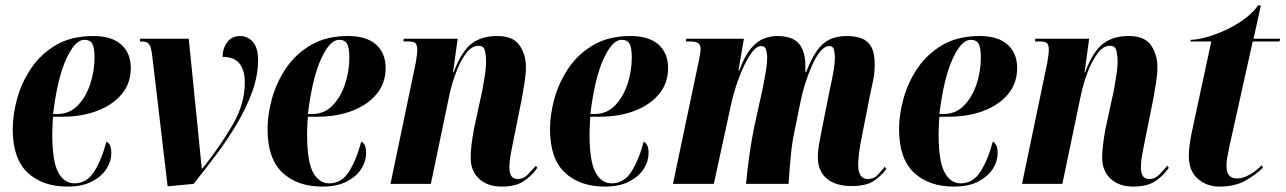

<svg xmlns="http://www.w3.org/2000/svg" viewBox="-20 -679 4747 709"><path d="M229 10Q137 10 82 -41.5Q27 -93 27 -202Q27 -256 43.5 -315.5Q60 -375 95.5 -427.5Q131 -480 187.5 -513Q244 -546 325 -546Q392 -546 427.5 -514.5Q463 -483 463 -428Q463 -372 430 -332Q397 -292 340 -270Q283 -248 210 -248H176Q175 -242 174.5 -229Q174 -216 173.5 -203Q173 -190 173 -184Q173 -83 195 -42.5Q217 -2 255 -2Q300 -2 327.5 -45Q355 -88 373 -156Q380 -153 385.5 -143.5Q391 -134 391 -112Q391 -84 373.5 -56Q356 -28 320 -9Q284 10 229 10ZM192 -258Q237 -258 267.5 -290Q298 -322 313.5 -369.5Q329 -417 329 -466Q329 -502 321 -517Q313 -532 291 -532Q257 -532 224.5 -461Q192 -390 176 -258Z M542 -474Q538 -507 530 -516.5Q522 -526 501 -526H496L498 -536H677L713 -178Q716 -144 719 -116.5Q722 -89 725 -57H728Q793 -139 838.5 -217Q884 -295 884 -374Q884 -418 865 -443.5Q846 -469 802 -469Q802 -500 819 -523Q836 -546 867 -546Q894 -546 913.5 -524.5Q933 -503 933 -457Q933 -399 911 -339Q889 -279 853.5 -219.5Q818 -160 776 -104.5Q734 -49 695 0L599 9Z M1170 10Q1078 10 1023 -41.5Q968 -93 968 -202Q968 -256 984.5 -315.5Q1001 -375 1036.5 -427.5Q1072 -480 1128.5 -513Q1185 -546 1266 -546Q1333 -546 1368.5 -514.5Q1404 -483 1404 -428Q1404 -372 1371 -332Q1338 -292 1281 -270Q1224 -248 1151 -248H1117Q1116 -242 1115.5 -229Q1115 -216 1114.5 -203Q1114 -190 1114 -184Q1114 -83 1136 -42.5Q1158 -2 1196 -2Q1241 -2 1268.5 -45Q1296 -88 1314 -156Q1321 -153 1326.5 -143.5Q1332 -134 1332 -112Q1332 -84 1314.5 -56Q1297 -28 1261 -9Q1225 10 1170 10ZM1133 -258Q1178 -258 1208.5 -290Q1239 -322 1254.5 -369.5Q1270 -417 1270 -466Q1270 -502 1262 -517Q1254 -532 1232 -532Q1198 -532 1165.5 -461Q1133 -390 1117 -258Z M1833 10Q1780 10 1749 -19Q1718 -48 1718 -97Q1718 -117 1721 -143Q1724 -169 1730 -202L1761 -345Q1764 -363 1769.5 -395.5Q1775 -428 1775 -453Q1775 -471 1771 -490.5Q1767 -510 1747 -510Q1722 -510 1701 -482Q1680 -454 1664 -411.5Q1648 -369 1639 -326L1571 0H1422L1515 -446Q1517 -458 1519 -472Q1521 -486 1521 -496Q1521 -510 1515.5 -518Q1510 -526 1486 -526H1470L1471 -536H1670L1653 -412H1655Q1684 -489 1721 -517.5Q1758 -546 1816 -546Q1875 -546 1898.5 -511.5Q1922 -477 1922 -432Q1922 -406 1917 -374.5Q1912 -343 1907 -315L1875 -156Q1869 -128 1865 -104.5Q1861 -81 1861 -61Q1861 -18 1891 -18Q1914 -18 1930 -35.5Q1946 -53 1959 -67L1964 -59Q1944 -30 1914 -10Q1884 10 1833 10Z M2213 10Q2121 10 2066 -41.5Q2011 -93 2011 -202Q2011 -256 2027.5 -315.5Q2044 -375 2079.5 -427.5Q2115 -480 2171.5 -513Q2228 -546 2309 -546Q2376 -546 2411.5 -514.5Q2447 -483 2447 -428Q2447 -372 2414 -332Q2381 -292 2324 -270Q2267 -248 2194 -248H2160Q2159 -242 2158.5 -229Q2158 -216 2157.5 -203Q2157 -190 2157 -184Q2157 -83 2179 -42.5Q2201 -2 2239 -2Q2284 -2 2311.5 -45Q2339 -88 2357 -156Q2364 -153 2369.5 -143.5Q2375 -134 2375 -112Q2375 -84 2357.5 -56Q2340 -28 2304 -9Q2268 10 2213 10ZM2176 -258Q2221 -258 2251.5 -290Q2282 -322 2297.5 -369.5Q2313 -417 2313 -466Q2313 -502 2305 -517Q2297 -532 2275 -532Q2241 -532 2208.5 -461Q2176 -390 2160 -258Z M3125 8Q3066 8 3033 -19.5Q3000 -47 3000 -100Q3000 -122 3004.5 -146Q3009 -170 3015 -202L3044 -347Q3047 -361 3051.5 -382.5Q3056 -404 3059.5 -427Q3063 -450 3063 -467Q3063 -479 3060 -494Q3057 -509 3042 -509Q3026 -509 3009.5 -489.5Q2993 -470 2979 -438.5Q2965 -407 2954 -372.5Q2943 -338 2937 -308L2913 -190Q2905 -154 2900 -101.5Q2895 -49 2892 0H2735Q2738 -34 2743 -74Q2748 -114 2754.5 -152.5Q2761 -191 2767 -219L2795 -346Q2804 -391 2808.5 -418Q2813 -445 2813 -467Q2813 -478 2809.5 -493.5Q2806 -509 2791 -509Q2774 -509 2757.5 -487Q2741 -465 2725.5 -431.5Q2710 -398 2698 -361Q2686 -324 2680 -295L2616 0H2465L2559 -447Q2561 -459 2564 -472.5Q2567 -486 2567 -497Q2567 -513 2558.5 -519.5Q2550 -526 2526 -526H2513L2514 -536H2727L2707 -419H2710Q2730 -473 2753 -500Q2776 -527 2800.5 -536.5Q2825 -546 2849 -546Q2907 -546 2930.5 -517.5Q2954 -489 2954 -437Q2954 -431 2954 -425Q2954 -419 2954 -413H2957Q2977 -465 2998 -493.5Q3019 -522 3045 -534Q3071 -546 3109 -546Q3138 -546 3161 -537.5Q3184 -529 3197 -506.5Q3210 -484 3210 -442Q3210 -408 3203.5 -378.5Q3197 -349 3191 -320L3158 -151Q3153 -125 3151 -103Q3149 -81 3149 -70Q3149 -18 3185 -18Q3207 -18 3220.5 -32.5Q3234 -47 3247 -63L3253 -55Q3233 -28 3205 -10Q3177 8 3125 8Z M3502 10Q3410 10 3355 -41.5Q3300 -93 3300 -202Q3300 -256 3316.5 -315.5Q3333 -375 3368.5 -427.5Q3404 -480 3460.5 -513Q3517 -546 3598 -546Q3665 -546 3700.5 -514.5Q3736 -483 3736 -428Q3736 -372 3703 -332Q3670 -292 3613 -270Q3556 -248 3483 -248H3449Q3448 -242 3447.5 -229Q3447 -216 3446.5 -203Q3446 -190 3446 -184Q3446 -83 3468 -42.5Q3490 -2 3528 -2Q3573 -2 3600.5 -45Q3628 -88 3646 -156Q3653 -153 3658.5 -143.5Q3664 -134 3664 -112Q3664 -84 3646.5 -56Q3629 -28 3593 -9Q3557 10 3502 10ZM3465 -258Q3510 -258 3540.5 -290Q3571 -322 3586.5 -369.5Q3602 -417 3602 -466Q3602 -502 3594 -517Q3586 -532 3564 -532Q3530 -532 3497.5 -461Q3465 -390 3449 -258Z M4165 10Q4112 10 4081 -19Q4050 -48 4050 -97Q4050 -117 4053 -143Q4056 -169 4062 -202L4093 -345Q4096 -363 4101.5 -395.5Q4107 -428 4107 -453Q4107 -471 4103 -490.5Q4099 -510 4079 -510Q4054 -510 4033 -482Q4012 -454 3996 -411.5Q3980 -369 3971 -326L3903 0H3754L3847 -446Q3849 -458 3851 -472Q3853 -486 3853 -496Q3853 -510 3847.5 -518Q3842 -526 3818 -526H3802L3803 -536H4002L3985 -412H3987Q4016 -489 4053 -517.5Q4090 -546 4148 -546Q4207 -546 4230.5 -511.5Q4254 -477 4254 -432Q4254 -406 4249 -374.5Q4244 -343 4239 -315L4207 -156Q4201 -128 4197 -104.5Q4193 -81 4193 -61Q4193 -18 4223 -18Q4246 -18 4262 -35.5Q4278 -53 4291 -67L4296 -59Q4276 -30 4246 -10Q4216 10 4165 10Z M4483 10Q4436 10 4403 -19Q4370 -48 4370 -104Q4370 -122 4373 -145Q4376 -168 4381 -191L4453 -526H4376L4377 -532Q4399 -532 4432.5 -541Q4466 -550 4502.5 -566.5Q4539 -583 4572 -606.5Q4605 -630 4626 -659H4636L4609 -536H4707L4705 -526H4606L4520 -139Q4515 -115 4512 -98.5Q4509 -82 4509 -65Q4509 -43 4518.5 -31.5Q4528 -20 4550 -20Q4569 -20 4594.5 -34Q4620 -48 4639 -69L4644 -60Q4615 -32 4577 -11Q4539 10 4483 10Z"/></svg>

Font: Noto Serif Display ExtraCondensed ExtraBold
Style: Italic
Weight: 800
Width: 2
Italic angle: -12°
Designer: Monotype Design Team
Foundry: Monotype Imaging Inc.
Version: Version 2.009